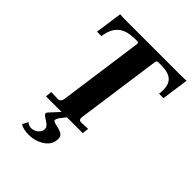

<svg xmlns="http://www.w3.org/2000/svg" viewBox="-231 -714 1042 1042"><g transform="rotate(45 289.5 -193.0)"><path d="M157 -35Q166 -35 172 -42.5Q178 -50 180 -60L248 -550V-553Q248 -562 239 -562H221Q156 -562 122.5 -533.5Q89 -505 81 -444H47L69 -600Q87 -598 116 -598H532Q569 -598 579 -600L557 -444H523Q525 -455 525 -475Q525 -520 500 -541Q475 -562 419 -562H400Q389 -562 386 -551L317 -57V-52Q317 -35 333 -35L386 -37L381 0H99L103 -37ZM114 198 132 165Q142 179 165 179Q186 179 203.5 164Q221 149 221 130Q221 110 193 94L172 80Q163 73 163 66Q163 59 171 52L219 0H260L232 36Q224 49 224 56Q224 62 231 65Q238 68 254 72Q280 77 295 86Q310 95 310 116Q310 161 270 187.5Q230 214 181 214Q136 214 114 198Z"/></g></svg>

Font: Unna
Style: Bold Italic
Weight: 700
Italic angle: -8.05°
Designer: Jorge de Buen Unna
Foundry: Omnibus-Type
Version: Version 2.008